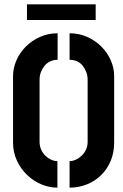

<svg xmlns="http://www.w3.org/2000/svg" viewBox="-20 -858 565 883"><path d="M104 -766V-838H420V-766ZM300 5V-117Q314 -117 328.5 -123.5Q343 -130 355.5 -142Q368 -154 375.5 -170Q383 -186 383 -206V-492Q383 -510 377 -526Q371 -542 360.5 -555.5Q350 -569 334.5 -576Q319 -583 300 -583V-705Q343 -705 380.5 -688.5Q418 -672 446 -644Q474 -616 489.5 -580.5Q505 -545 505 -508V-202Q505 -156 489 -118Q473 -80 445 -52.5Q417 -25 379.5 -10Q342 5 300 5ZM244 5Q206 5 169.5 -10.5Q133 -26 104 -54Q75 -82 57.5 -120Q40 -158 40 -202V-508Q40 -545 55.5 -580.5Q71 -616 99 -644Q127 -672 164.5 -688.5Q202 -705 245 -705V-583Q226 -583 210.5 -575.5Q195 -568 184.5 -555Q174 -542 168 -526Q162 -510 162 -492V-206Q162 -186 169.5 -169.5Q177 -153 189 -141.5Q201 -130 215.5 -123.5Q230 -117 244 -117Z"/></svg>

Font: Stick No Bills
Style: Bold
Weight: 700
Version: Version 2.000